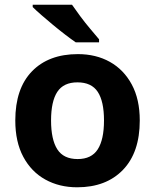

<svg xmlns="http://www.w3.org/2000/svg" viewBox="-20 -786 659 816"><path d="M574 -274Q574 -138 502.5 -64Q431 10 308 10Q232 10 172.5 -23Q113 -56 79 -119.5Q45 -183 45 -274Q45 -410 116 -483Q187 -556 311 -556Q388 -556 447 -523Q506 -490 540 -427Q574 -364 574 -274ZM197 -274Q197 -193 223.5 -151.5Q250 -110 310 -110Q369 -110 395.5 -151.5Q422 -193 422 -274Q422 -355 395.5 -395.5Q369 -436 309 -436Q250 -436 223.5 -395.5Q197 -355 197 -274ZM286 -766Q301 -744 321.5 -716.5Q342 -689 363.5 -663.5Q385 -638 401 -619V-606H302Q283 -619 257.5 -638.5Q232 -658 205.5 -680Q179 -702 156 -722Q133 -742 119 -756V-766Z"/></svg>

Font: Noto Sans
Style: Bold
Weight: 700
Designer: Monotype Design Team
Foundry: Monotype Imaging Inc.
Version: Version 2.000;GOOG;noto-source:20170915:90ef993387c0; ttfaut